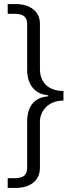

<svg xmlns="http://www.w3.org/2000/svg" viewBox="-20 -762 345 947"><path d="M177 -645C177 -703 132 -742 57 -742H18V-694H50C99 -694 114 -676 114 -641V-415C115 -336 160 -298 212 -293C220 -292 221 -287 212 -286C161 -282 115 -249 114 -166V62C114 100 99 117 49 117H18V165H56C135 165 177 124 177 66V-163C177 -211 215 -266 293 -266V-313C214 -314 177 -360 177 -420Z"/></svg>

Font: 18Franklin Light
Style: Regular
Weight: 300
Designer: Pablo Impallari, Rodrigo Fuenzalida (Modified by Dan O. Williams)
Version: Version 0.025;PS 000.025;hotconv 1.0.88;makeotf.lib2.5.64775